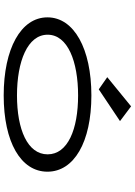

<svg xmlns="http://www.w3.org/2000/svg" viewBox="135 -857 730 1040"><g transform="rotate(90 500.0 -337.0)"><path d="M464 -507 636 -622 556 -682 398 -553ZM497 8C750 8 910 -85 910 -229C910 -373 750 -467 497 -467C244 -467 74 -373 74 -229C74 -85 244 8 497 8ZM497 -64C313 -64 168 -121 168 -230C168 -339 313 -395 497 -395C681 -395 816 -339 816 -230C816 -121 681 -64 497 -64Z"/></g></svg>

Font: Inconsolata UltraExpanded
Style: Regular
Weight: 400
Width: 9
Monospace: yes
Designer: Raph Levien, Cyreal, Brenton Simpson
Foundry: Raph Levien, Cyreal, Google
Version: Version 3.100